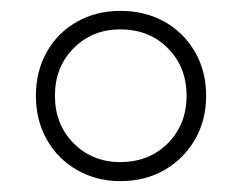

<svg xmlns="http://www.w3.org/2000/svg" viewBox="-20 -636 445 353"><path d="M201 -303Q157 -303 121.5 -323.5Q86 -344 66 -379.5Q46 -415 46 -460Q46 -505 66 -540.5Q86 -576 121.5 -596Q157 -616 201 -616Q247 -616 282.5 -596Q318 -576 338.5 -540.5Q359 -505 359 -460Q359 -415 338.5 -379.5Q318 -344 282.5 -323.5Q247 -303 201 -303ZM201 -338Q254 -338 288.5 -372.5Q323 -407 323 -460Q323 -513 288.5 -547.5Q254 -582 201 -582Q150 -582 115.5 -547.5Q81 -513 81 -460Q81 -407 115.5 -372.5Q150 -338 201 -338Z"/></svg>

Font: Piazzolla Light
Style: Regular
Weight: 300
Designer: Juan Pablo del Peral
Foundry: Huerta Tipografica
Version: Version 1.330